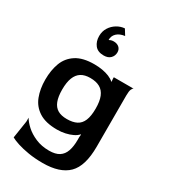

<svg xmlns="http://www.w3.org/2000/svg" viewBox="-242 -889 1092 1244"><g transform="rotate(30 304.0 -267.0)"><path d="M287 244Q229 244 180.5 236Q132 228 96.5 216.5Q61 205 42 194L62 64V35Q76 60 106 87.5Q136 115 181 134.5Q226 154 283 154Q330 154 357.5 136.5Q385 119 397 84.5Q409 50 409 2V-21L411 -39L409 -41Q395 -25 372 -14Q349 -3 320 3.5Q291 10 259 10Q174 10 124 -22Q74 -54 53 -109Q32 -164 32 -233Q32 -303 52.5 -358Q73 -413 123 -445.5Q173 -478 259 -478Q291 -478 319.5 -473Q348 -468 371 -458.5Q394 -449 409 -435L411 -436L409 -455V-468H558Q551 -467 544.5 -453Q538 -439 538 -406V-23Q538 122 476.5 183Q415 244 287 244ZM280 -81Q324 -81 352.5 -95.5Q381 -110 395 -143.5Q409 -177 409 -233Q409 -288 395 -322Q381 -356 352.5 -372Q324 -388 280 -388Q239 -388 212.5 -371.5Q186 -355 172.5 -320.5Q159 -286 159 -232Q159 -179 172 -145.5Q185 -112 211.5 -96.5Q238 -81 280 -81ZM313 -778 339 -736Q300 -731 279 -710.5Q258 -690 259 -660Q264 -663 272.5 -666Q281 -669 293 -669Q318 -669 333.5 -655.5Q349 -642 349 -619Q349 -593 331.5 -575Q314 -557 281 -557Q236 -557 214.5 -584.5Q193 -612 193 -652Q193 -688 210.5 -715.5Q228 -743 255.5 -759.5Q283 -776 313 -778Z"/></g></svg>

Font: Red Rose SemiBold
Style: Regular
Weight: 600
Designer: Jaikishan Patel
Version: Version 2.000